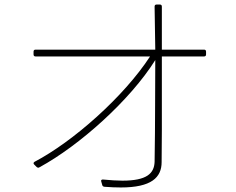

<svg xmlns="http://www.w3.org/2000/svg" viewBox="-20 -818 1040 847"><path d="M137 -569H642C526 -391 302 -193 132 -104C129 -102 128 -100 128 -98C128 -96 129 -94 131 -92L142 -81C146 -78 150 -77 154 -80C331 -176 555 -377 665 -553C664 -465 665 -266 662 -104C660 -53 628 -21 520 -21C496 -21 467 -23 435 -26C434 -26 434 -26 433 -26C429 -26 426 -24 426 -20C426 -19 427 -17 427 -16L431 -2C432 3 435 5 441 6C467 8 491 9 513 9C648 9 693 -35 693 -103C693 -147 694 -191 694 -241C694 -317 694 -447 694 -569H880C886 -569 889 -572 889 -578V-590C889 -596 886 -599 880 -599H694C694 -672 694 -740 694 -789C694 -795 691 -798 685 -798H671C665 -798 662 -795 662 -789C663 -736 664 -671 665 -599H137C131 -599 128 -596 128 -590V-578C128 -572 131 -569 137 -569Z"/></svg>

Font: LINE Seed JP_OTF Thin
Style: Regular
Weight: 250
Designer: LY Corporation & Fontrix & Fontworks
Version: Version 1.007